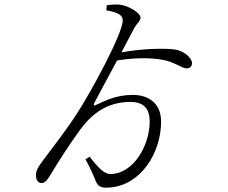

<svg xmlns="http://www.w3.org/2000/svg" viewBox="-20 -809 1040 876"><path d="M465 -762C522 -752 541 -738 540 -715C538 -651 393 -387 338 -302C289 -223 218 -134 183 -86C150 -43 144 -29 144 -8C144 11 154 27 170 26C186 26 198 10 215 -19C246 -71 296 -149 344 -215C396 -286 465 -344 575 -344C638 -344 663 -310 663 -255C663 -146 589 -15 483 -15C457 -15 428 -43 389 -94L370 -82C390 -46 402 -19 416 15C428 46 446 50 485 46C623 34 715 -112 715 -254C715 -341 654 -376 586 -376C510 -376 459 -349 420 -331C406 -324 406 -330 411 -341L514 -533C599 -547 667 -545 717 -537C775 -528 810 -497 831 -497C847 -497 856 -506 856 -521C856 -546 817 -577 779 -583C729 -590 626 -587 534 -570L589 -674C604 -706 621 -710 621 -729C621 -750 570 -779 537 -786C518 -790 492 -789 467 -785Z"/></svg>

Font: Noto Serif TC Light
Style: Regular
Weight: 300
Designer: Ryoko NISHIZUKA 西塚涼子 (kana & ideographs); Frank Grießhammer (Latin, Greek & Cyrillic); Wenlong ZHANG 张文龙 (bopomofo); San
Foundry: Adobe
Version: Version 2.001;hotconv 1.1.0;makeotfexe 2.6.0